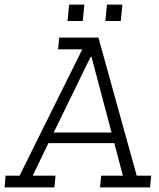

<svg xmlns="http://www.w3.org/2000/svg" viewBox="-45 -813 691 833"><path d="M412 -722 419 -793H486L479 -722ZM248 -722 255 -793H321L314 -722ZM-21 -51H40L312 -599H207L212 -650H382L548 -51H611L606 0H389L394 -51H488L451 -192H165L97 -51H196L191 0H-25ZM348 -566 188 -238H439L352 -566Z"/></svg>

Font: Zilla Slab Light
Style: Italic
Weight: 300
Italic angle: -6°
Designer: Typotheque.com
Foundry: Typotheque type foundry
Version: Version 1.1; 2017; ttfautohint (v1.6)